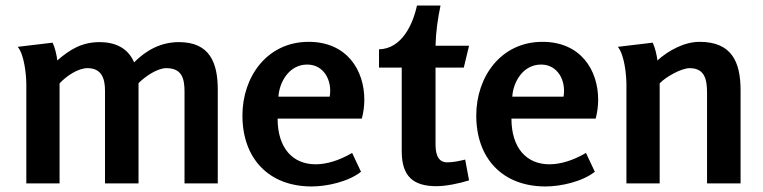

<svg xmlns="http://www.w3.org/2000/svg" viewBox="-20 -662 2754 693"><path d="M170 -508 44 -493C68 -464 75 -391 75 -356V0H195V-361C219 -387 261 -416 296 -416C347 -416 359 -378 359 -335V0H480V-362C503 -385 547 -416 580 -416C635 -416 646 -381 646 -332V0H766V-339C766 -437 736 -510 626 -510C562 -510 509 -482 464 -437C442 -489 395 -510 340 -510C276 -510 233 -484 187 -444C184 -465 179 -488 170 -508Z M1094 -511C944 -511 855 -385 855 -245C855 -91 949 11 1105 11C1160 11 1237 -6 1283 -42L1251 -110C1203 -82 1158 -69 1119 -69C1037 -69 982 -127 982 -234H1286C1292 -256 1295 -280 1295 -302C1295 -409 1232 -511 1094 -511ZM1089 -429C1149 -429 1180 -371 1170 -313H985C988 -365 1023 -429 1089 -429Z M1570 -642H1485C1470 -573 1430 -486 1348 -484V-418H1430V-116C1430 -28 1469 10 1555 10C1591 10 1638 0 1673 -11L1659 -86C1638 -81 1616 -76 1594 -76C1554 -76 1552 -120 1552 -143V-418H1654L1673 -497H1552C1553 -545 1560 -595 1570 -642Z M1938 -511C1788 -511 1699 -385 1699 -245C1699 -91 1793 11 1949 11C2004 11 2081 -6 2127 -42L2095 -110C2047 -82 2002 -69 1963 -69C1881 -69 1826 -127 1826 -234H2130C2136 -256 2139 -280 2139 -302C2139 -409 2076 -511 1938 -511ZM1933 -429C1993 -429 2024 -371 2014 -313H1829C1832 -365 1867 -429 1933 -429Z M2336 -508 2210 -493C2234 -464 2241 -391 2241 -356V0H2361V-361C2382 -384 2439 -416 2469 -416C2527 -416 2532 -370 2532 -324V0H2653V-336C2653 -440 2620 -511 2505 -511C2450 -511 2393 -480 2353 -444C2350 -465 2345 -488 2336 -508Z"/></svg>

Font: Rosario
Style: Bold
Weight: 700
Designer: Hector Gatti
Foundry: Omnibus Type
Version: Version 1.100